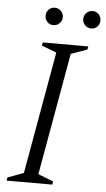

<svg xmlns="http://www.w3.org/2000/svg" viewBox="-57 -864 496 900"><g transform="rotate(5 191.0 -413.5)"><path d="M9 0 12 -15 87 -43 189 -618 119 -645 122 -660H336L333 -645L257 -618L155 -43L227 -15L224 0ZM164 -745Q147 -745 135.5 -757Q124 -769 124 -786Q124 -803 135.5 -815Q147 -827 164 -827Q181 -827 193 -815Q205 -803 205 -786Q205 -769 193 -757Q181 -745 164 -745ZM342 -745Q325 -745 313 -757Q301 -769 301 -786Q301 -803 313 -815Q325 -827 342 -827Q359 -827 370.5 -815Q382 -803 382 -786Q382 -769 370.5 -757Q359 -745 342 -745Z"/></g></svg>

Font: Spectral SC Light
Style: Italic
Weight: 300
Italic angle: -10°
Designer: Jean-Baptiste Levee
Foundry: Production Type
Version: Version 2.001